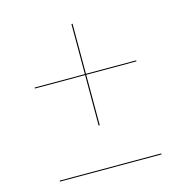

<svg xmlns="http://www.w3.org/2000/svg" viewBox="-91 -673 712 748"><g transform="rotate(-15 265.0 -299.0)"><path d="M262.5 -180.5H267V-384H469.5V-388H267V-590H262.5V-388H60V-384H262.5ZM60.5 -12.5V-8.5H470V-12.5Z"/></g></svg>

Font: Bodoni* 36pt Medium
Style: Regular
Weight: 500
Version: Version 2.3